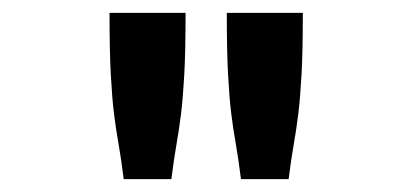

<svg xmlns="http://www.w3.org/2000/svg" viewBox="-20 -685 640 298"><path d="M150 -665H268Q268 -605 266 -569Q264 -533 261 -508.5Q258 -484 254 -461.5Q250 -439 246 -407H172Q168 -439 164 -461.5Q160 -484 157 -508Q154 -532 152 -568.5Q150 -605 150 -665ZM332 -665H450Q450 -605 448 -569Q446 -533 443 -508.5Q440 -484 436 -461.5Q432 -439 428 -407H354Q350 -439 346 -461.5Q342 -484 339 -508Q336 -532 334 -568.5Q332 -605 332 -665Z"/></svg>

Font: Inconsolata Expanded Bold
Style: Regular
Weight: 700
Width: 7
Monospace: yes
Designer: Raph Levien, Cyreal, Brenton Simpson
Foundry: Raph Levien, Cyreal, Google
Version: Version 3.001; ttfautohint (v1.8.2.53-6de2)